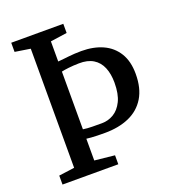

<svg xmlns="http://www.w3.org/2000/svg" viewBox="-135 -844 845 946"><g transform="rotate(-20 287.0 -371.5)"><path d="M112.5 -58V-682.5L32 -695V-743H305V-695L218 -682.5V-577Q233 -578 247.5 -579.8Q262 -581.5 276.8 -583Q291.5 -584.5 307.5 -585.5Q323.5 -586.5 342 -586.5Q406 -586.5 454 -564.8Q502 -543 529 -499.2Q556 -455.5 556 -389.5Q556 -314 526 -264.8Q496 -215.5 441.5 -191.5Q387 -167.5 314 -167.5Q292.5 -167.5 274.8 -168Q257 -168.5 243 -169.5Q229 -170.5 218 -172V-58L323 -47V0H30.5V-47ZM316.5 -217.5Q349.5 -217.5 378.2 -234.5Q407 -251.5 425 -288.2Q443 -325 443 -384.5Q443 -430.5 428.8 -464.5Q414.5 -498.5 385 -516.5Q355.5 -534.5 310 -533.5Q280.5 -533 256.5 -530.2Q232.5 -527.5 218 -524V-221.5Q240.5 -218 266.2 -217.8Q292 -217.5 316.5 -217.5Z"/></g></svg>

Font: Merriweather 24pt SemiCondensed
Style: Regular
Weight: 400
Width: 4
Designer: Eben Sorkin
Foundry: Eben Sorkin
Version: Version 2.100